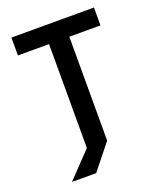

<svg xmlns="http://www.w3.org/2000/svg" viewBox="-140 -711 766 926"><g transform="rotate(-20 243.0 -248.0)"><path d="M67.4 129.2H191.7L295.1 0V-533.3H454.9V-625H31.2V-533.3H191V0Z"/></g></svg>

Font: Afacad Medium
Style: Regular
Weight: 500
Designer: Kristian Moeller
Foundry: Dicotype
Version: Version 1.000